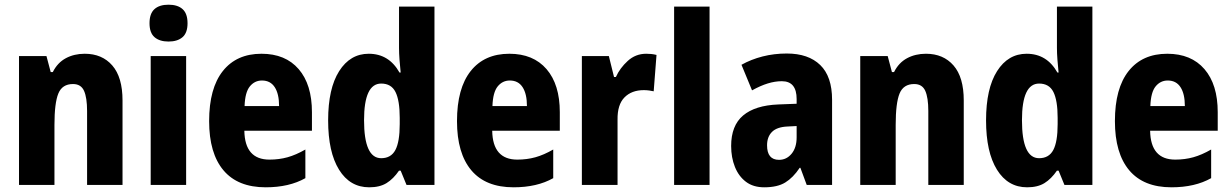

<svg xmlns="http://www.w3.org/2000/svg" viewBox="-20 -788 5241 818"><path d="M341 -559Q415 -559 458.5 -509Q502 -459 502 -360V0H351V-315Q351 -372 338 -401Q325 -430 291 -430Q245 -430 228.5 -389.5Q212 -349 212 -256V0H61V-549H178L196 -481H205Q225 -521 260.5 -540Q296 -559 341 -559Z M698 -768Q737 -768 758 -749Q779 -730 779 -689Q779 -648 757.5 -629.5Q736 -611 698 -611Q660 -611 638.5 -629.5Q617 -648 617 -689Q617 -730 638 -749Q659 -768 698 -768ZM773 -549V0H622V-549Z M1094 -559Q1196 -559 1252.5 -493.5Q1309 -428 1309 -310V-231H1021Q1023 -108 1128 -108Q1169 -108 1205 -118Q1241 -128 1281 -151V-29Q1212 10 1112 10Q993 10 932 -62.5Q871 -135 871 -272Q871 -412 929.5 -485.5Q988 -559 1094 -559ZM1096 -445Q1065 -445 1044.5 -420Q1024 -395 1022 -336H1169Q1169 -388 1150.5 -416.5Q1132 -445 1096 -445Z M1553 10Q1471 10 1424.5 -65Q1378 -140 1378 -275Q1378 -411 1425 -485Q1472 -559 1551 -559Q1637 -559 1682 -479H1687Q1684 -508 1682 -534.5Q1680 -561 1680 -584V-760H1831V0H1712L1687 -61H1680Q1656 -26 1627 -8Q1598 10 1553 10ZM1604 -114Q1646 -114 1664.5 -149Q1683 -184 1683 -259V-286Q1683 -360 1665 -396Q1647 -432 1604 -432Q1531 -432 1531 -276Q1531 -114 1604 -114Z M2150 -559Q2252 -559 2308.5 -493.5Q2365 -428 2365 -310V-231H2077Q2079 -108 2184 -108Q2225 -108 2261 -118Q2297 -128 2337 -151V-29Q2268 10 2168 10Q2049 10 1988 -62.5Q1927 -135 1927 -272Q1927 -412 1985.5 -485.5Q2044 -559 2150 -559ZM2152 -445Q2121 -445 2100.5 -420Q2080 -395 2078 -336H2225Q2225 -388 2206.5 -416.5Q2188 -445 2152 -445Z M2733 -559Q2743 -559 2754 -558Q2765 -557 2777 -554L2765 -399Q2757 -401 2745.5 -402.5Q2734 -404 2723 -404Q2671 -404 2640.5 -373Q2610 -342 2611 -278V0H2459V-549H2574L2596 -460H2604Q2621 -498 2654.5 -528.5Q2688 -559 2733 -559Z M3003 0H2852V-760H3003Z M3332 -560Q3424 -560 3474.5 -511Q3525 -462 3525 -363V0H3417L3390 -73H3387Q3359 -31 3325.5 -10.5Q3292 10 3236 10Q3189 10 3158 -13.5Q3127 -37 3111 -77Q3095 -117 3095 -166Q3095 -253 3146 -296Q3197 -339 3296 -343L3374 -346V-366Q3374 -442 3311 -442Q3282 -442 3251 -432.5Q3220 -423 3184 -403L3139 -512Q3180 -535 3229 -547.5Q3278 -560 3332 -560ZM3335 -249Q3290 -247 3269 -226Q3248 -205 3248 -169Q3248 -107 3299 -107Q3331 -107 3352.5 -133Q3374 -159 3374 -203V-251Z M3925 -559Q3999 -559 4042.5 -509Q4086 -459 4086 -360V0H3935V-315Q3935 -372 3922 -401Q3909 -430 3875 -430Q3829 -430 3812.5 -389.5Q3796 -349 3796 -256V0H3645V-549H3762L3780 -481H3789Q3809 -521 3844.5 -540Q3880 -559 3925 -559Z M4356 10Q4274 10 4227.5 -65Q4181 -140 4181 -275Q4181 -411 4228 -485Q4275 -559 4354 -559Q4440 -559 4485 -479H4490Q4487 -508 4485 -534.5Q4483 -561 4483 -584V-760H4634V0H4515L4490 -61H4483Q4459 -26 4430 -8Q4401 10 4356 10ZM4407 -114Q4449 -114 4467.5 -149Q4486 -184 4486 -259V-286Q4486 -360 4468 -396Q4450 -432 4407 -432Q4334 -432 4334 -276Q4334 -114 4407 -114Z M4953 -559Q5055 -559 5111.5 -493.5Q5168 -428 5168 -310V-231H4880Q4882 -108 4987 -108Q5028 -108 5064 -118Q5100 -128 5140 -151V-29Q5071 10 4971 10Q4852 10 4791 -62.5Q4730 -135 4730 -272Q4730 -412 4788.5 -485.5Q4847 -559 4953 -559ZM4955 -445Q4924 -445 4903.5 -420Q4883 -395 4881 -336H5028Q5028 -388 5009.5 -416.5Q4991 -445 4955 -445Z"/></svg>

Font: Noto Sans Sinhala Condensed ExtraBold
Style: Regular
Weight: 800
Width: 3
Designer: Jelle Bosma - Monotype Design Team
Foundry: Monotype Imaging Inc.
Version: Version 2.006; ttfautohint (v1.8.4.7-5d5b)